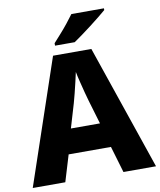

<svg xmlns="http://www.w3.org/2000/svg" viewBox="-99 -1009 905 1086"><g transform="rotate(-10 354.0 -465.5)"><path d="M521 0 476 -152H233L187 0H0L243 -717H463L708 0ZM397 -432Q392 -448 383.5 -481Q375 -514 366.5 -548Q358 -582 354 -604Q349 -581 341.5 -548.5Q334 -516 326 -484.5Q318 -453 312 -432L271 -294H438ZM573 -921Q557 -907 532 -887Q507 -867 478.5 -845Q450 -823 423 -803.5Q396 -784 377 -771H264V-785Q280 -803 303 -828.5Q326 -854 348 -881.5Q370 -909 386 -931H573Z"/></g></svg>

Font: Noto Sans Lao Looped ExtraBold
Style: Regular
Weight: 800
Designer: Mark Frömberg, Ben Mitchell
Foundry: The Fontpad Ltd
Version: Version 1.002; ttfautohint (v1.8.4.7-5d5b)